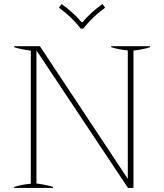

<svg xmlns="http://www.w3.org/2000/svg" viewBox="-20 -928 811 948"><path d="M271 -890 284 -908Q342 -867 382 -819H388Q428 -867 486 -908L499 -890Q433 -842 392 -787H378Q337 -842 271 -890ZM50 -5Q83 -16 132 -21V-678Q79 -685 50 -695V-700H177L611 -45V-679Q562 -684 529 -695V-700H721V-695Q692 -685 639 -678V0H612L160 -679V-22Q213 -15 242 -5V0H50Z"/></svg>

Font: Trirong Thin
Style: Regular
Weight: 250
Designer: Katatrad Team
Foundry: CadsonDemak
Version: Version 1.001